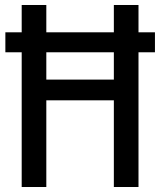

<svg xmlns="http://www.w3.org/2000/svg" viewBox="-20 -749 642 769"><path d="M66.9 -539.6H1.5V-619.6H66.9V-729H165.5V-619.6H436V-729H534.7V-619.6H600.6V-539.6H534.7V0H436V-347.2H165.5V0H66.9ZM436 -430.2V-539.6H165.5V-430.2Z"/></svg>

Font: Vazir Code Hack
Style: Code-Hack
Weight: 400
Foundry: DejaVu fonts team - Redesigned by Saber Rastikerdar
Version: Version 1.1.2